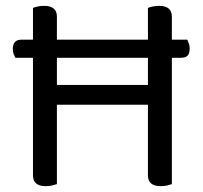

<svg xmlns="http://www.w3.org/2000/svg" viewBox="-20 -633 694 658"><path d="M569 -2Q563 0 553 2.5Q543 5 531 5Q487 5 487 -32V-274H175V-2Q169 0 159 2.5Q149 5 137 5Q93 5 93 -32V-435H33Q30 -440 27 -447.5Q24 -455 24 -465Q24 -497 53 -497H93V-606Q98 -608 108.5 -610.5Q119 -613 131 -613Q175 -613 175 -576V-497H487V-606Q492 -608 502.5 -610.5Q513 -613 525 -613Q569 -613 569 -576V-497H622Q624 -492 627 -484.5Q630 -477 630 -467Q630 -449 622.5 -442Q615 -435 601 -435H569ZM487 -342V-435H175V-342Z"/></svg>

Font: Baloo 2
Style: Regular
Weight: 400
Designer: Sarang Kulkarni and Ek Type
Foundry: Ek Type
Version: Version 1.640;hotconv 1.0.111;makeotfexe 2.5.65597; ttfautoh